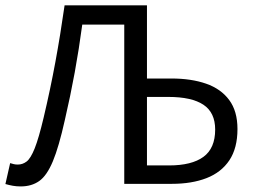

<svg xmlns="http://www.w3.org/2000/svg" viewBox="-20 -676 937 706"><path d="M56.1 9.5Q40.6 9.5 27.2 7.1Q13.7 4.7 -0.1 0.7L17.3 -76.2Q24.5 -73.9 31 -72.4Q37.5 -70.9 45.3 -70.9Q63.2 -70.9 77.9 -82.1Q92.7 -93.3 107.6 -130.5Q122.5 -167.7 140.6 -244.2Q165.1 -347.6 183.6 -447.9Q202.1 -548.1 217.5 -656.3H520.4V-387.3H610.9Q683 -387.3 737.6 -368.4Q792.2 -349.5 822.7 -308.4Q853.2 -267.4 853.2 -201.6Q853.2 -131.6 823.6 -86.9Q793.9 -42.3 739.6 -21.1Q685.3 0 612 0H436.9V-585.6H282.5Q270.6 -496.2 254.8 -409.7Q239 -323.3 218.5 -235Q196.5 -135.9 174.4 -83Q152.4 -30.2 124.2 -10.3Q96 9.5 56.1 9.5ZM520.4 -67.7H601.5Q684.9 -67.7 728 -99.2Q771.2 -130.7 771.2 -199.6Q771.2 -262.1 728 -290.9Q684.8 -319.6 598.9 -319.6H520.4Z"/></svg>

Font: Source Sans 3 Variable
Style: Regular
Weight: 200
Designer: Paul D. Hunt
Foundry: Adobe Systems Incorporated
Version: Version 3.026